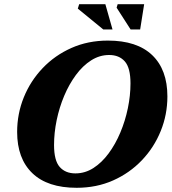

<svg xmlns="http://www.w3.org/2000/svg" viewBox="-20 -878 816 913"><path d="M776 -419.5Q776 -333 744.2 -254.8Q712.5 -176.5 654.5 -115.8Q596.5 -55 517.8 -20Q439 15 344.5 15Q206 15 133.8 -54.5Q61.5 -124 61.5 -250.5Q61.5 -337 93.2 -415.2Q125 -493.5 183 -554.2Q241 -615 319.8 -650Q398.5 -685 493 -685Q631.5 -685 703.8 -615.8Q776 -546.5 776 -419.5ZM237 -188.5Q237 -114.5 264 -84Q291 -53.5 338.5 -53.5Q384.5 -53.5 424.2 -79Q464 -104.5 496.5 -148.5Q529 -192.5 552.2 -247.8Q575.5 -303 588 -363.5Q600.5 -424 600.5 -481.5Q600.5 -555.5 573.5 -586Q546.5 -616.5 499 -616.5Q453.5 -616.5 413.5 -591Q373.5 -565.5 341 -521.5Q308.5 -477.5 285.2 -422.2Q262 -367 249.5 -306.8Q237 -246.5 237 -188.5ZM515 -738H471L350 -837L356.5 -858H481ZM646.5 -738H601L534.5 -841.5L539.5 -858H665.5Z"/></svg>

Font: Newsreader Text ExtraBold
Style: Italic
Weight: 800
Italic angle: -17°
Designer: Hugues Gentile
Foundry: Production Type
Version: Version 1.001